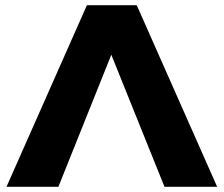

<svg xmlns="http://www.w3.org/2000/svg" viewBox="-20 -720 862 740"><path d="M409 -509 614 0H817L507 -700H315L5 0H205Z"/></svg>

Font: Montserrat-Alt1 ExtBd
Style: Regular
Weight: 800
Designer: Differentunic
Foundry: Differentunic
Version: Version 7.222